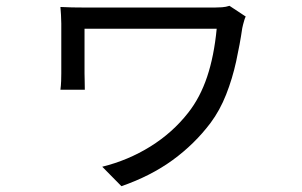

<svg xmlns="http://www.w3.org/2000/svg" viewBox="-20 -561 1040 661"><path d="M826 -504Q824 -501 821.5 -493Q819 -485 817 -477Q815 -469 814 -464Q806 -409 793 -349.5Q780 -290 758.5 -235.5Q737 -181 705 -138Q650 -65 574.5 -10Q499 45 398 80L332 13Q421 -9 497.5 -56.5Q574 -104 628 -173Q669 -225 693 -296.5Q717 -368 726 -462Q715 -462 681.5 -462Q648 -462 601.5 -462Q555 -462 503.5 -462Q452 -462 404 -462Q356 -462 320.5 -462Q285 -462 271 -462Q271 -453 271 -432Q271 -411 271 -386Q271 -361 271 -339.5Q271 -318 271 -308Q271 -300 271.5 -284Q272 -268 272 -252H188Q190 -267 190.5 -282Q191 -297 191 -308Q191 -318 191 -341Q191 -364 191 -391.5Q191 -419 191 -443.5Q191 -468 191 -480Q191 -494 190 -509.5Q189 -525 188 -537Q205 -536 228.5 -535.5Q252 -535 278 -535Q284 -535 316 -535Q348 -535 394 -535Q440 -535 491 -535Q542 -535 589.5 -535Q637 -535 672 -535Q707 -535 718 -535Q731 -535 744.5 -536Q758 -537 770 -541Z"/></svg>

Font: Noto Sans HK
Style: Regular
Weight: 400
Designer: Ryoko NISHIZUKA 西塚涼子 (kana, bopomofo & ideographs); Paul D. Hunt (Latin, Greek & Cyrillic); Sandoll Communications 산돌커뮤니
Foundry: Adobe
Version: Version 2.004-H2;hotconv 1.0.118;makeotfexe 2.5.65603